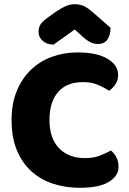

<svg xmlns="http://www.w3.org/2000/svg" viewBox="-20 -874 611 912"><path d="M374 -484Q297 -484 256 -437Q215 -390 215 -304Q215 -217 260.5 -170Q306 -123 383 -123Q424 -123 452.5 -134Q481 -145 507 -159Q524 -145 533.5 -125.5Q543 -106 543 -80Q543 -39 497.5 -10.5Q452 18 359 18Q292 18 233 -1Q174 -20 130 -59.5Q86 -99 60.5 -159.5Q35 -220 35 -304Q35 -382 59.5 -441.5Q84 -501 126.5 -542Q169 -583 226 -604Q283 -625 348 -625Q440 -625 490.5 -595Q541 -565 541 -518Q541 -492 528 -473Q515 -454 498 -443Q472 -460 442.5 -472Q413 -484 374 -484ZM335 -734Q304 -711 280 -694.5Q256 -678 234 -662Q204 -662 183.5 -679.5Q163 -697 163 -723Q163 -743 172.5 -758Q182 -773 209 -792L245 -818Q270 -835 291.5 -844.5Q313 -854 333 -854Q360 -854 379 -845Q398 -836 424 -813L505 -742Q505 -708 490.5 -686.5Q476 -665 445 -665Q435 -665 426.5 -667Q418 -669 408 -674Q398 -679 386 -688.5Q374 -698 358 -713Z"/></svg>

Font: Baloo Thambi
Style: Regular
Weight: 400
Designer: Aadarsh Rajan and Ek Type
Foundry: Ek Type
Version: Version 1.100;PS 1.000;hotconv 1.0.88;makeotf.lib2.5.647800;